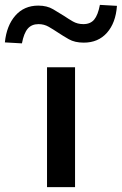

<svg xmlns="http://www.w3.org/2000/svg" viewBox="-95 -768 500 788"><path d="M98 0V-492H213V0ZM-5 -590 -75 -594Q-68 -663 -32 -704Q4 -745 62 -745Q98 -745 123 -730Q148 -715 169 -702Q185 -691 204 -680Q223 -669 247 -669Q276 -669 291.5 -687.5Q307 -706 315 -748L385 -744Q380 -674 344 -633.5Q308 -593 249 -593Q212 -593 187.5 -607Q163 -621 142 -635Q124 -647 105 -658Q86 -669 63 -669Q35 -669 19 -650.5Q3 -632 -5 -590Z"/></svg>

Font: Nunito Sans 10pt Expanded SemiBold
Style: Regular
Weight: 600
Width: 7
Designer: Vernon Adams
Foundry: Vernon Adams
Version: Version 3.101;gftools[0.9.27]